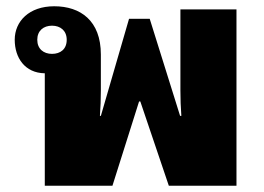

<svg xmlns="http://www.w3.org/2000/svg" viewBox="-20 -593 844 613"><path d="M123 0H339L424 -269H428L519 0H735V-563H556V-304C556 -278 557 -249 559 -223H555L458 -533H392L302 -223H299C301 -249 302 -278 302 -304V-419C302 -527 237 -573 153 -573C73 -573 27 -525 27 -466C27 -409 59 -360 123 -359ZM146 -421C119 -421 99 -437 99 -466C99 -495 119 -511 146 -511C173 -511 193 -495 193 -466C193 -436 173 -421 146 -421Z"/></svg>

Font: Noto Sans Thai Looped Black
Style: Regular
Weight: 900
Designer: Sasikarn Vongin, Ben Mitchell
Foundry: The Fontpad Ltd
Version: Version 1.001